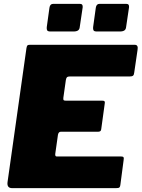

<svg xmlns="http://www.w3.org/2000/svg" viewBox="-20 -974 733 994"><path d="M408 -936 393 -835Q392 -822 384 -816.5Q376 -811 361 -811H241Q228 -811 224.5 -816.5Q221 -822 222 -833L236 -934Q239 -954 255 -954H394Q410 -954 408 -936ZM648 -936 633 -835Q632 -822 624 -816.5Q616 -811 601 -811H481Q468 -811 464.5 -816.5Q461 -822 462 -833L476 -934Q479 -954 495 -954H634Q650 -954 648 -936ZM117 -725Q119 -736 122 -739Q125 -742 134 -742H678Q697 -742 692 -715L675 -599Q674 -587 669 -582.5Q664 -578 650 -578H340Q331 -578 327 -574.5Q323 -571 321 -560L308 -468Q307 -458 309.5 -455.5Q312 -453 319 -453H508Q519 -453 521.5 -449Q524 -445 522 -436L504 -305Q503 -292 488 -292H295Q283 -292 280 -276L266 -177Q265 -164 273 -164H606Q617 -164 619.5 -160Q622 -156 620 -145L603 -16Q602 -7 598 -3.5Q594 0 581 0H43Q15 0 19 -31L117 -725Z"/></svg>

Font: Libre Franklin Black
Style: Italic
Weight: 900
Italic angle: -8°
Designer: Pablo Impallari, Rodrigo Fuenzalida, Nhung Nguyen
Foundry: Impallari Type
Version: Version 3.000